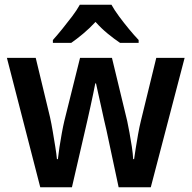

<svg xmlns="http://www.w3.org/2000/svg" viewBox="-20 -786 804 806"><path d="M427 -239Q423 -255 417 -282Q411 -309 404.5 -339Q398 -369 392 -395Q386 -421 383 -436H380Q377 -420 371.5 -393.5Q366 -367 359.5 -337.5Q353 -308 347 -281.5Q341 -255 337 -238L282 0H149L9 -543H130L190 -294Q196 -267 201.5 -234Q207 -201 212 -170.5Q217 -140 219 -118H223Q225 -138 229.5 -167.5Q234 -197 239.5 -227Q245 -257 250 -278L316 -543H450L514 -278Q518 -259 523.5 -229.5Q529 -200 533.5 -170Q538 -140 539 -118H543Q545 -134 549.5 -162Q554 -190 559.5 -221.5Q565 -253 572 -281L636 -543H755L613 0H478ZM448 -766Q460 -744 480 -717Q500 -690 521.5 -664Q543 -638 562 -618V-606H484Q460 -622 432.5 -644.5Q405 -667 381 -694Q356 -667 329 -644.5Q302 -622 279 -606H202V-618Q220 -638 241.5 -664.5Q263 -691 283 -717.5Q303 -744 315 -766Z"/></svg>

Font: Noto Sans Sinhala SemiCondensed SemiBold
Style: Regular
Weight: 600
Width: 4
Designer: Jelle Bosma - Monotype Design Team
Foundry: Monotype Imaging Inc.
Version: Version 2.006; ttfautohint (v1.8.4.7-5d5b)